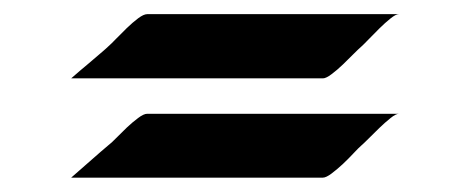

<svg xmlns="http://www.w3.org/2000/svg" viewBox="-20 -389 660 270"><path d="M541 -369.1Q536.6 -369.1 529.1 -363Q521.5 -356.9 513.4 -348.9Q505.4 -340.8 498 -333.3Q490.7 -325.7 487.8 -323.2Q484.4 -320.3 477.3 -313.2Q470.2 -306.2 462.2 -298.3Q454.1 -290.5 446.3 -284.7Q438.5 -278.8 434.1 -278.8H80.1Q92.8 -290 103.5 -298.8Q112.8 -306.6 121.3 -314Q129.9 -321.3 132.8 -324.2Q136.2 -327.1 143.3 -334.5Q150.4 -341.8 158.4 -349.6Q166.5 -357.4 174.3 -363.3Q182.1 -369.1 187 -369.1ZM541 -229Q536.6 -229 529.1 -222.9Q521.5 -216.8 513.4 -209Q505.4 -201.2 498 -193.8Q490.7 -186.5 487.8 -184.1Q484.4 -181.2 477.3 -173.6Q470.2 -166 462.2 -158.4Q454.1 -150.9 446.3 -145Q438.5 -139.2 434.1 -139.2H80.1Q92.8 -150.4 103.5 -159.7Q112.8 -168 121.3 -175.3Q129.9 -182.6 132.8 -185.1Q136.2 -187.5 143.3 -194.8Q150.4 -202.1 158.4 -209.7Q166.5 -217.3 174.3 -223.1Q182.1 -229 187 -229Z"/></svg>

Font: Eagle Lake
Style: Regular
Weight: 400
Designer: Astigmatic (AOETI)
Foundry: Astigmatic (AOETI)
Version: Version 1.000